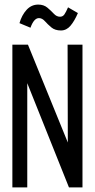

<svg xmlns="http://www.w3.org/2000/svg" viewBox="-20 -818 415 838"><path d="M34 0V-623H102L276 -196L275 -623H340V0H281L99 -455V0ZM277 -786 320 -761Q305 -726 287.5 -705.5Q270 -685 246 -685Q220 -685 204 -698.5Q188 -712 176 -725.5Q164 -739 150 -739Q128 -739 113 -697L65 -717Q75 -752 96 -775Q117 -798 147 -798Q171 -798 187 -784.5Q203 -771 215 -758Q227 -745 242 -745Q254 -745 261 -755Q268 -765 277 -786Z"/></svg>

Font: Inconsolata Condensed Medium
Style: Regular
Weight: 500
Width: 3
Monospace: yes
Designer: Raph Levien, Cyreal, Brenton Simpson
Foundry: Raph Levien, Cyreal, Google
Version: Version 3.100; ttfautohint (v1.8.4.7-5d5b)